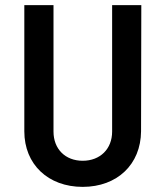

<svg xmlns="http://www.w3.org/2000/svg" viewBox="-20 -720 647 750"><path d="M303 10C438 10 530 -78 531 -207L532 -700H418V-206C418 -138 371 -92 303 -92C235 -92 189 -138 189 -206V-700H75V-207C75 -78 168 10 303 10Z"/></svg>

Font: Finlandica Medium
Style: Regular
Weight: 500
Designer: Niklas Ekholm, Juho Hiilivirta, Jaakko Suomalainen
Foundry: Helsinki Type Studio
Version: Version 2.000;Glyphs 3.2 (3202)